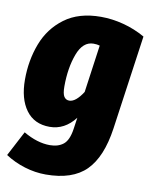

<svg xmlns="http://www.w3.org/2000/svg" viewBox="-96 -617 710 907"><g transform="rotate(10 259.5 -163.5)"><path d="M528 -496 464 -44Q444 96 379 161Q314 226 186 226Q135 226 84.5 210.5Q34 195 -9 167L54 47Q121 86 181 86Q221 86 246 66Q271 46 279 -9L287 -64Q237 1 165 1Q91 1 51.5 -53Q12 -107 12 -199Q12 -291 42.5 -371.5Q73 -452 141 -502.5Q209 -553 315 -553Q369 -553 424 -538.5Q479 -524 528 -496ZM201 -199Q201 -164 210 -150.5Q219 -137 235 -137Q266 -137 300 -190L332 -418Q319 -422 302 -422Q251 -422 226 -355Q201 -288 201 -199Z"/></g></svg>

Font: Fira Sans Condensed Black
Style: Italic
Weight: 900
Width: 3
Italic angle: -8°
Designer: Carrois Corporate & Edenspiekermann AG
Foundry: Carrois Corporate GbR & Edenspiekermann AG
Version: Version 4.203